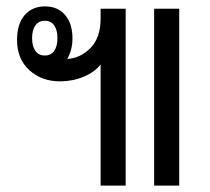

<svg xmlns="http://www.w3.org/2000/svg" viewBox="-20 -579 654 599"><path d="M293.9 0V-377.9Q274.9 -353.5 240.5 -339.4Q206.1 -325.2 167 -325.2Q109.9 -325.2 71.5 -360.1Q33.2 -395 33.2 -454.1Q33.2 -504.9 57.1 -532Q81.1 -559.1 120.1 -559.1Q160.2 -559.1 183.1 -532.2Q206.1 -505.4 206.1 -459Q206.1 -423.8 189.9 -395Q231 -397.5 262.5 -429.4Q293.9 -461.4 293.9 -521V-551.8H372.1V0ZM460.9 0V-551.8H539.1V0ZM120.1 -405.8Q139.2 -405.8 149.2 -420.4Q159.2 -435.1 159.2 -460Q159.2 -484.9 149.2 -499.5Q139.2 -514.2 120.1 -514.2Q100.6 -514.2 90.3 -499.5Q80.1 -484.9 80.1 -460Q80.1 -435.1 90.3 -420.4Q100.6 -405.8 120.1 -405.8Z"/></svg>

Font: Noto Sans Thai Looped Condensed
Style: Regular
Weight: 400
Width: 3
Designer: Sasikarn Vongin, Ben Mitchell
Foundry: The Fontpad Ltd
Version: Version 1.00